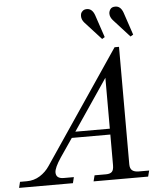

<svg xmlns="http://www.w3.org/2000/svg" viewBox="-105 -983 892 1037"><g transform="rotate(-5 341.5 -465.0)"><path d="M472.2 -551.8 285.2 -275.9H472.2ZM248 0H-43.9L-36.1 -32.2H1Q40 -32.2 72 -52.2Q104 -72.3 125 -104L536.1 -711.9H560.1V-75.2Q560.1 -51.8 572.3 -42Q584.5 -32.2 607.9 -32.2H664.1L655.8 0H359.9L368.2 -32.2H430.2Q452.1 -32.2 462.2 -42Q472.2 -51.8 472.2 -78.1V-244.1H263.2L194.8 -144Q159.2 -90.8 159.2 -65.9Q159.2 -32.2 201.2 -32.2H255.9ZM627 -762.2 539.1 -858.9Q523.9 -876.5 523.9 -895Q523.9 -907.2 531.7 -918.7Q539.6 -930.2 559.1 -930.2Q587.9 -930.2 601.1 -893.1L642.1 -771ZM473.1 -762.2 384.8 -858.9Q370.1 -875.5 370.1 -895Q370.1 -902.3 372.3 -909.4Q374.5 -916.5 382.8 -923.3Q391.1 -930.2 404.8 -930.2Q433.6 -930.2 446.8 -893.1L487.8 -771Z"/></g></svg>

Font: Flanker Steampunk
Style: Italic
Weight: 400
Italic angle: -12°
Designer: Alexey Kryukov, Leonardo Di Lena
Foundry: Alexey Kryukov, Leonardo Di Lena
Version: 1.210